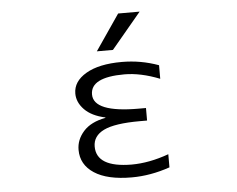

<svg xmlns="http://www.w3.org/2000/svg" viewBox="-53 -821 1106 895"><g transform="rotate(-5 500.0 -373.5)"><path d="M368.2 -148.4Q368.2 -50.8 532.2 -49.8Q615.2 -49.8 707 -83V-21.5Q616.2 9.8 528.3 9.8Q414.1 9.8 353 -30.3Q292 -70.3 292 -139.6Q292 -187.5 326.7 -226.1Q361.3 -264.6 429.7 -277.3V-279.3Q366.2 -293 333 -327.1Q299.8 -361.3 299.8 -402.3Q299.8 -459 360.4 -494.6Q420.9 -530.3 528.3 -530.3Q617.2 -530.3 700.2 -500V-436.5Q611.3 -471.7 535.2 -471.7Q377 -471.7 377 -391.6Q377 -306.6 587.9 -306.6H622.1V-248H587.9Q470.7 -248 419.4 -223.1Q368.2 -198.2 368.2 -148.4ZM531.2 -756.8H631.8L492.2 -589.8H417Z"/></g></svg>

Font: GenEi Gothic M SemiLight
Style: Regular
Weight: 350
Designer: o_tamon (Modified); [Source Han Sans]
Ryoko NISHIZUKA  (kana & ideographs); Paul D. Hunt (Latin, Greek & Cyrillic); Wenl
Version: Version 1.1a;Original Version 1.004